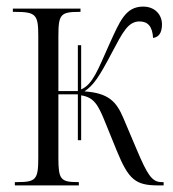

<svg xmlns="http://www.w3.org/2000/svg" viewBox="-20 -562 523 582"><path d="M25 0H219V-10H216C164 -10 157 -18 157 -83V-276H216V-137H226V-273C264 -267 277 -246 299 -191L334 -105C370 -17 391 0 460 0H476V-10H470C441 -10 427 -31 393 -112L354 -204C333 -254 309 -280 236 -285C264 -304 280 -328 319 -402C352 -464 368 -497 403 -497C428 -497 442 -482 444 -447C460 -449 471 -461 471 -488C471 -517 450 -542 414 -542C360 -542 343 -497 311 -427C277 -351 261 -306 226 -291V-425H216V-286H157V-453C157 -519 164 -526 221 -526H224V-536H19V-526H25C89 -526 96 -518 96 -453V-83C96 -18 89 -10 32 -10H25Z"/></svg>

Font: Noto Serif Display ExtraCondensed Light
Style: Regular
Weight: 300
Width: 2
Designer: Monotype Design Team
Foundry: Monotype Imaging Inc.
Version: Version 2.009